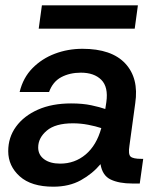

<svg xmlns="http://www.w3.org/2000/svg" viewBox="-20 -692 595 724"><path d="M181 12Q98 12 54.5 -27Q11 -66 11 -122Q11 -174 40.5 -214.5Q70 -255 123 -278.5Q176 -302 248 -302Q292 -302 324.5 -295Q357 -288 377 -281L381 -307Q389 -364 362 -391Q335 -418 285 -418Q243 -418 211 -401Q179 -384 165 -345H54Q67 -399 102.5 -435Q138 -471 187 -489.5Q236 -508 291 -508Q401 -508 452.5 -452.5Q504 -397 490 -303L468 -142Q463 -110 472.5 -101.5Q482 -93 513 -93H520L507 0H479Q429 0 397.5 -15Q366 -30 359 -73Q329 -37 285 -12.5Q241 12 181 12ZM124 -136Q124 -108 146.5 -91.5Q169 -75 207 -75Q262 -75 303 -109.5Q344 -144 362 -209Q341 -216 312.5 -221.5Q284 -227 255 -227Q189 -227 156.5 -199.5Q124 -172 124 -136ZM126 -584 138 -672H500L488 -584Z"/></svg>

Font: Host Grotesk Medium
Style: Italic
Weight: 500
Italic angle: -8°
Designer: Doğukan Karapınar based on Poppins by Indian Type Foundry, Jonny Pinhorn
Foundry: Element Type
Version: Version 1.001; ttfautohint (v1.8.4.7-5d5b)